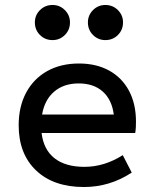

<svg xmlns="http://www.w3.org/2000/svg" viewBox="-20 -739 620 771"><path d="M317 12Q195 12 125 -54.5Q55 -121 55 -236Q55 -311 85 -367Q115 -423 169.5 -453.5Q224 -484 297 -484Q367 -484 418.5 -455.5Q470 -427 498 -374.5Q526 -322 526 -251Q526 -240 525.5 -228.5Q525 -217 523 -205H147Q155 -138 199 -103.5Q243 -69 319 -69Q399 -69 473 -116L509 -46Q421 12 317 12ZM149 -279H437Q429 -339 392.5 -371.5Q356 -404 296 -404Q236 -404 197.5 -371Q159 -338 149 -279ZM191 -578Q161 -578 140.5 -598.5Q120 -619 120 -649Q120 -678 140.5 -698.5Q161 -719 191 -719Q220 -719 240.5 -698.5Q261 -678 261 -649Q261 -619 240.5 -598.5Q220 -578 191 -578ZM403 -578Q374 -578 353.5 -598.5Q333 -619 333 -649Q333 -678 353.5 -698.5Q374 -719 403 -719Q433 -719 453.5 -698.5Q474 -678 474 -649Q474 -619 453.5 -598.5Q433 -578 403 -578Z"/></svg>

Font: Sometype Mono Medium
Style: Regular
Weight: 500
Monospace: yes
Designer: Ryoichi Tsunekawa
Foundry: Dharma Type
Version: Version 1.000; ttfautohint (v1.8.3)